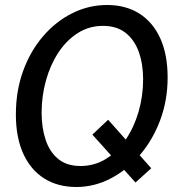

<svg xmlns="http://www.w3.org/2000/svg" viewBox="-20 -734 712 768"><path d="M285.5 14Q211 14 156.8 -20.2Q102.5 -54.5 73 -119.5Q43.5 -184.5 43.5 -276Q43.5 -370.5 72.5 -450.2Q101.5 -530 152.5 -589.2Q203.5 -648.5 269.2 -681.2Q335 -714 408.5 -714Q483 -714 537.2 -679.8Q591.5 -645.5 621 -580.8Q650.5 -516 650.5 -424Q650.5 -333 620.8 -253.5Q591 -174 539.5 -114Q488 -54 422.5 -20Q357 14 285.5 14ZM302 -70Q358 -70 404 -98.5Q450 -127 483.2 -176.2Q516.5 -225.5 534.5 -287.8Q552.5 -350 552.5 -417Q552.5 -477.5 535.2 -526Q518 -574.5 482.5 -602.5Q447 -630.5 392 -630.5Q336 -630.5 290.8 -601.5Q245.5 -572.5 213.2 -523.2Q181 -474 163.8 -412Q146.5 -350 146.5 -283Q146.5 -223 162.5 -174.8Q178.5 -126.5 212.8 -98.2Q247 -70 302 -70ZM522 -4 349.5 -195.5 412.5 -255 585 -61Z"/></svg>

Font: Cabin
Style: Italic
Weight: 400
Width: 4
Italic angle: -10°
Designer: Pablo Impallari
Foundry: Pablo Impallari. http://www.impallari.com Igino Marini. http://www.ikern.com
Version: Version 3.001